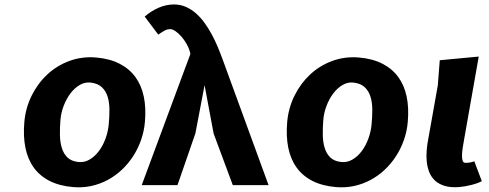

<svg xmlns="http://www.w3.org/2000/svg" viewBox="-20 -810 2140 840"><path d="M300 8.5Q240.5 3.5 197.5 -18.2Q154.5 -40 128 -76.5Q101.5 -113 91.2 -163.5Q81 -214 86.5 -276.5Q92 -338 118.5 -391.5Q145 -445 186.8 -484Q228.5 -523 283.2 -543.2Q338 -563.5 399.5 -558.5Q459 -553.5 502 -531.8Q545 -510 571.8 -473.8Q598.5 -437.5 609 -387.8Q619.5 -338 614 -276.5Q610.5 -235.5 597 -197.2Q583.5 -159 562.2 -126.2Q541 -93.5 512.8 -67Q484.5 -40.5 450.8 -22.5Q417 -4.5 379 3.8Q341 12 300 8.5ZM455.5 -264Q459 -299 458.8 -330.8Q458.5 -362.5 450.8 -387.2Q443 -412 426 -428.2Q409 -444.5 378.5 -448.5Q353 -452 329.8 -438.8Q306.5 -425.5 288.5 -401.8Q270.5 -378 258.8 -347.5Q247 -317 244.5 -285.5Q241.5 -250 242.2 -218.2Q243 -186.5 250.8 -161.8Q258.5 -137 275.2 -121Q292 -105 320.5 -101.5Q348 -98 371.2 -111.5Q394.5 -125 412.2 -148.5Q430 -172 441.2 -202.5Q452.5 -233 455.5 -264Z M998.5 0 914.5 -226 875 -437.5 835 -227 756.5 0H600L813 -574Q808.5 -596 797.5 -615.8Q786.5 -635.5 773.5 -650.2Q760.5 -665 747.5 -673.8Q734.5 -682.5 726 -682.5Q719 -682.5 713.2 -681.2Q707.5 -680 701.5 -677Q695.5 -674 688.8 -669.5Q682 -665 672.5 -658.5L613 -737.5Q642 -762.5 674.8 -776.5Q707.5 -790.5 741 -790.5Q769 -790.5 793 -780Q817 -769.5 837.5 -751.5Q858 -733.5 875.2 -709.5Q892.5 -685.5 907 -658.5Q921.5 -631.5 933.5 -602.5Q945.5 -573.5 955.5 -546L1155 0Z M1450 8.5Q1390.5 3.5 1347.5 -18.2Q1304.5 -40 1278 -76.5Q1251.5 -113 1241.2 -163.5Q1231 -214 1236.5 -276.5Q1242 -338 1268.5 -391.5Q1295 -445 1336.8 -484Q1378.5 -523 1433.2 -543.2Q1488 -563.5 1549.5 -558.5Q1609 -553.5 1652 -531.8Q1695 -510 1721.8 -473.8Q1748.5 -437.5 1759 -387.8Q1769.5 -338 1764 -276.5Q1760.5 -235.5 1747 -197.2Q1733.5 -159 1712.2 -126.2Q1691 -93.5 1662.8 -67Q1634.5 -40.5 1600.8 -22.5Q1567 -4.5 1529 3.8Q1491 12 1450 8.5ZM1605.5 -264Q1609 -299 1608.8 -330.8Q1608.5 -362.5 1600.8 -387.2Q1593 -412 1576 -428.2Q1559 -444.5 1528.5 -448.5Q1503 -452 1479.8 -438.8Q1456.5 -425.5 1438.5 -401.8Q1420.5 -378 1408.8 -347.5Q1397 -317 1394.5 -285.5Q1391.5 -250 1392.2 -218.2Q1393 -186.5 1400.8 -161.8Q1408.5 -137 1425.2 -121Q1442 -105 1470.5 -101.5Q1498 -98 1521.2 -111.5Q1544.5 -125 1562.2 -148.5Q1580 -172 1591.2 -202.5Q1602.5 -233 1605.5 -264Z M1895.5 -437 1904 -546.5 2074.5 -562.5 2010.5 -200Q2007 -181 2004.2 -162.8Q2001.5 -144.5 2001.2 -130Q2001 -115.5 2004.2 -106.5Q2007.5 -97.5 2016.5 -97.5Q2038.5 -97.5 2055 -104.5L2088 -17.5Q2080 -13 2068.2 -8.8Q2056.5 -4.5 2042.8 -1Q2029 2.5 2014.8 5Q2000.5 7.5 1988 8.5Q1951.5 11 1926.2 3.5Q1901 -4 1884.2 -19Q1867.5 -34 1858.8 -55.2Q1850 -76.5 1847.2 -101.2Q1844.5 -126 1846.8 -153Q1849 -180 1854.5 -206.5Z"/></svg>

Font: B612
Style: Bold Italic
Weight: 700
Italic angle: -10°
Designer: Nicolas Chauveau, Thomas Paillot, Jonathan Favre-Lamarine, Jean-Luc Vinot
Foundry: AIRBUS
Version: Version 1.008